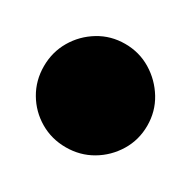

<svg xmlns="http://www.w3.org/2000/svg" viewBox="-130 -781 362 362"><g transform="rotate(30 50.5 -600.5)"><path d="M-62 -600Q-62 -569 -47 -543.5Q-32 -518 -6.5 -503Q19 -488 50 -488Q81 -488 106.5 -503Q132 -518 147.5 -543.5Q163 -569 163 -600Q163 -631 147.5 -656.5Q132 -682 106.5 -697.5Q81 -713 50 -713Q19 -713 -6.5 -697.5Q-32 -682 -47 -656.5Q-62 -631 -62 -600Z"/></g></svg>

Font: Linefont Black
Style: Regular
Weight: 900
Monospace: yes
Version: Version 3.002;gftools[0.9.33]